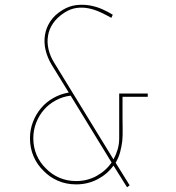

<svg xmlns="http://www.w3.org/2000/svg" viewBox="-20 -768 740 807"><path d="M300 7Q349 7 390 -14.5Q431 -36 457 -72L514 19L525 11L466 -84Q479 -106 485 -129Q491 -152 494 -176Q496 -200 495.5 -224.5Q495 -249 495 -274V-361H601V-375H481V-187Q481 -162 474.5 -140Q468 -118 457 -98L208 -504Q191 -531 184 -560.5Q177 -590 182 -618Q186 -645 203 -670Q220 -695 251 -715Q276 -731 301.5 -734.5Q327 -738 352 -733Q377 -728 401 -717Q425 -706 448 -693L454 -706Q435 -718 410.5 -729Q386 -740 358 -745Q330 -750 300.5 -746.5Q271 -743 243 -726Q210 -706 192 -679Q174 -652 169 -621Q164 -590 171.5 -558Q179 -526 197 -496L269 -379Q234 -373 204 -356Q174 -339 153 -314Q131 -288 118.5 -255.5Q106 -223 106 -187Q106 -146 121 -111Q136 -76 163 -50Q189 -23 224 -8Q259 7 300 7ZM300 -7Q262 -7 229.5 -21Q197 -35 173 -60Q148 -84 134 -116.5Q120 -149 120 -187Q120 -221 132 -252Q144 -283 165 -307Q186 -331 215 -346.5Q244 -362 277 -366L449 -85Q425 -50 386 -28.5Q347 -7 300 -7Z"/></svg>

Font: Josefin Slab Thin Thin
Style: Regular
Weight: 250
Version: Version 2.000